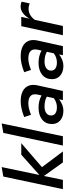

<svg xmlns="http://www.w3.org/2000/svg" viewBox="744 -1521 783 2311"><g transform="rotate(-90 1135.5 -365.5)"><path d="M14 0 166 -717 280 -737 185 -283 429 -501H568L279 -252L468 0H336L173 -228L126 0Z M539 0 691 -717 805 -737 651 0Z M959 6Q886 6 842 -31.5Q798 -69 798 -132Q798 -206 851.5 -249.5Q905 -293 995 -293Q1078 -293 1142 -257L1152 -300Q1178 -416 1045 -416Q992 -416 909 -384L882 -466Q936 -487 982.5 -497.5Q1029 -508 1072 -508Q1182 -508 1233 -453.5Q1284 -399 1263 -304L1196 0H1086L1096 -45Q1026 6 959 6ZM999 -72Q1029 -72 1056 -81Q1083 -90 1109 -109L1128 -193Q1081 -221 1008 -221Q959 -221 930 -199.5Q901 -178 901 -143Q901 -109 927 -90.5Q953 -72 999 -72Z M1499 6Q1426 6 1382 -31.5Q1338 -69 1338 -132Q1338 -206 1391.5 -249.5Q1445 -293 1535 -293Q1618 -293 1682 -257L1692 -300Q1718 -416 1585 -416Q1532 -416 1449 -384L1422 -466Q1476 -487 1522.5 -497.5Q1569 -508 1612 -508Q1722 -508 1773 -453.5Q1824 -399 1803 -304L1736 0H1626L1636 -45Q1566 6 1499 6ZM1539 -72Q1569 -72 1596 -81Q1623 -90 1649 -109L1668 -193Q1621 -221 1548 -221Q1499 -221 1470 -199.5Q1441 -178 1441 -143Q1441 -109 1467 -90.5Q1493 -72 1539 -72Z M1867 0 1976 -501H2088L2066 -402Q2129 -509 2215 -509Q2230 -509 2245 -505.5Q2260 -502 2271 -497L2249 -398Q2240 -405 2220.5 -409Q2201 -413 2183 -413Q2146 -413 2112 -393.5Q2078 -374 2052 -338L1978 0Z"/></g></svg>

Font: Red Hat Text Medium
Style: Italic
Weight: 500
Italic angle: -12°
Designer: Pentagram, MCKL
Foundry: Pentagram, MCKL
Version: Version 1.023; ttfautohint (v1.8.3)